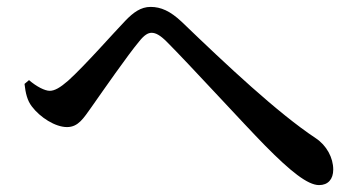

<svg xmlns="http://www.w3.org/2000/svg" viewBox="-20 -619 1040 556"><path d="M904 -83C930 -83 945 -100 945 -128C945 -162 926 -198 894 -219C784 -292 638 -429 506 -556C473 -587 446 -599 416 -599C388 -599 366 -583 343 -559C311 -526 225 -428 177 -385C154 -365 138 -356 124 -356C110 -356 86 -368 64 -387L51 -376C54 -349 59 -328 72 -311C96 -279 140 -251 174 -251C207 -251 222 -277 245 -309C278 -356 351 -461 383 -499C398 -518 409 -524 419 -524C431 -524 444 -517 463 -498C528 -433 686 -260 748 -197C821 -123 871 -83 904 -83Z"/></svg>

Font: GenKiMin2 TW SB
Style: Regular
Weight: 600
Version: Version 2.100;PS 2.1;hotconv 16.6.51;makeotf.lib2.5.65220 DE